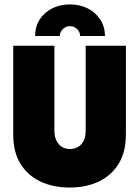

<svg xmlns="http://www.w3.org/2000/svg" viewBox="-20 -831 627 865"><path d="M293.8 13.9Q219.4 13.9 162.2 -13.2Q104.9 -40.3 72.2 -93.1Q39.6 -145.8 39.6 -224.3V-625H225V-243.8Q225 -216 234.4 -197.2Q243.8 -178.5 259.4 -169.1Q275 -159.7 295.1 -159.7Q316 -159.7 331.9 -169.1Q347.9 -178.5 356.9 -196.9Q366 -215.3 366 -243.1V-625H547.2V-224.3Q547.2 -146.5 514.6 -93.4Q481.9 -40.3 425 -13.2Q368.1 13.9 293.8 13.9ZM138.2 -668.8Q138.2 -711.1 159 -743.4Q179.9 -775.7 215.3 -793.4Q250.7 -811.1 295.1 -811.1Q339.6 -811.1 375.3 -793.1Q411.1 -775 431.9 -742.7Q452.8 -710.4 452.8 -668.8H341Q341 -686.8 327.4 -700Q313.9 -713.2 295.1 -713.2Q277.1 -713.2 263.2 -700Q249.3 -686.8 250 -668.8Z"/></svg>

Font: Afacad Flux Black
Style: Regular
Weight: 900
Designer: Kristian Moeller
Foundry: Dicotype
Version: Version 1.100